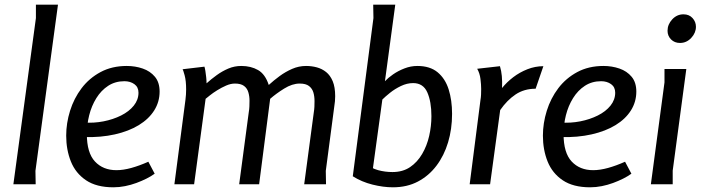

<svg xmlns="http://www.w3.org/2000/svg" viewBox="-20 -785 2985 818"><path d="M227 -765 131 -57 132 0H37L133 -708V-765Z M520 -504Q556 -504 588 -493Q620 -482 640 -458Q660 -434 660 -395Q660 -351 637 -314.5Q614 -278 571.5 -252Q529 -226 469.5 -212.5Q410 -199 338 -201V-263Q380 -260 421 -268Q462 -276 496 -293Q530 -310 550 -335Q570 -360 570 -390Q570 -414 552.5 -426.5Q535 -439 510 -439Q471 -439 441 -419.5Q411 -400 390.5 -367Q370 -334 360 -294Q350 -254 350 -214Q350 -134 384.5 -97Q419 -60 476 -60Q505 -60 539.5 -69.5Q574 -79 612 -96L639 -45Q624 -34 604 -24Q584 -14 561 -5.5Q538 3 513 8Q488 13 463 13Q391 13 346.5 -17Q302 -47 282 -97Q262 -147 262 -207Q262 -260 278.5 -313Q295 -366 327.5 -409Q360 -452 408.5 -478Q457 -504 520 -504Z M851 -501Q853 -495 855 -482.5Q857 -470 858.5 -456Q860 -442 860 -430Q880 -448 903.5 -465Q927 -482 953 -493Q979 -504 1008 -504Q1049 -504 1079.5 -486.5Q1110 -469 1125 -423Q1147 -443 1171.5 -461Q1196 -479 1224.5 -491.5Q1253 -504 1284 -504Q1308 -504 1330 -498Q1352 -492 1369.5 -478Q1387 -464 1397.5 -439Q1408 -414 1408 -375Q1408 -365 1407 -353.5Q1406 -342 1404 -330L1368 -57L1369 0H1276L1317 -307Q1319 -319 1319.5 -330.5Q1320 -342 1320 -354Q1320 -375 1315 -391.5Q1310 -408 1296.5 -418.5Q1283 -429 1257 -429Q1225 -429 1190.5 -407.5Q1156 -386 1131 -364L1084 0H999L1040 -308Q1042 -319 1042.5 -331.5Q1043 -344 1043 -356Q1043 -375 1038 -392Q1033 -409 1019.5 -419Q1006 -429 981 -429Q963 -429 943.5 -420.5Q924 -412 905.5 -400.5Q887 -389 874 -378.5Q861 -368 856 -364L807 0H723L770 -359Q773 -382 773 -404Q773 -441 766.5 -464.5Q760 -488 758 -490Z M1483 -34 1571 -708 1570 -765H1664L1620 -439Q1633 -453 1654.5 -468Q1676 -483 1703 -493.5Q1730 -504 1758 -504Q1812 -504 1844.5 -477Q1877 -450 1891.5 -404Q1906 -358 1906 -300Q1906 -235 1889 -178.5Q1872 -122 1839.5 -79Q1807 -36 1760.5 -11.5Q1714 13 1654 13Q1613 13 1567 1.5Q1521 -10 1483 -34L1528 -94Q1561 -68 1591 -60Q1621 -52 1652 -52Q1696 -52 1727 -73Q1758 -94 1778.5 -129Q1799 -164 1808.5 -206Q1818 -248 1818 -290Q1818 -352 1800.5 -391.5Q1783 -431 1740 -431Q1714 -431 1688 -418.5Q1662 -406 1641.5 -389.5Q1621 -373 1609 -361L1567 -55Z M2110 -503Q2116 -483 2118 -461Q2120 -439 2119 -410Q2139 -435 2166.5 -456Q2194 -477 2227 -490Q2260 -503 2295 -503L2262 -407Q2213 -407 2176.5 -382.5Q2140 -358 2111 -316L2068 0H1981L2027 -359Q2029 -370 2029.5 -382Q2030 -394 2030 -406Q2030 -424 2027 -448.5Q2024 -473 2013 -492Z M2551 -504Q2587 -504 2619 -493Q2651 -482 2671 -458Q2691 -434 2691 -395Q2691 -351 2668 -314.5Q2645 -278 2602.5 -252Q2560 -226 2500.5 -212.5Q2441 -199 2369 -201V-263Q2411 -260 2452 -268Q2493 -276 2527 -293Q2561 -310 2581 -335Q2601 -360 2601 -390Q2601 -414 2583.5 -426.5Q2566 -439 2541 -439Q2502 -439 2472 -419.5Q2442 -400 2421.5 -367Q2401 -334 2391 -294Q2381 -254 2381 -214Q2381 -134 2415.5 -97Q2450 -60 2507 -60Q2536 -60 2570.5 -69.5Q2605 -79 2643 -96L2670 -45Q2655 -34 2635 -24Q2615 -14 2592 -5.5Q2569 3 2544 8Q2519 13 2494 13Q2422 13 2377.5 -17Q2333 -47 2313 -97Q2293 -147 2293 -207Q2293 -260 2309.5 -313Q2326 -366 2358.5 -409Q2391 -452 2439.5 -478Q2488 -504 2551 -504Z M2945 -671Q2945 -645 2925 -623.5Q2905 -602 2877 -602Q2854 -602 2839 -617Q2824 -632 2824 -654Q2824 -681 2844 -702.5Q2864 -724 2892 -724Q2916 -724 2930.5 -708Q2945 -692 2945 -671ZM2904 -491 2846 -58V0H2753L2811 -434V-491Z"/></svg>

Font: Rosario Medium
Style: Italic
Weight: 500
Italic angle: -8.05°
Version: Version 1.201